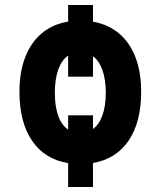

<svg xmlns="http://www.w3.org/2000/svg" viewBox="-20 -642 640 765"><path d="M251.5 8Q158 -7.5 107.8 -81.2Q57.5 -155 57.5 -276.5Q57.5 -355 80.5 -414.2Q103.5 -473.5 147 -509.8Q190.5 -546 251.5 -556V-622H350.5V-555.5Q411 -545 454 -509Q497 -473 519.8 -413.8Q542.5 -354.5 542.5 -276.5Q542.5 -156 492.8 -82.2Q443 -8.5 350.5 7.5V103H251.5ZM251.5 -420.5Q226 -403 212.2 -364.8Q198.5 -326.5 198.5 -272.5Q198.5 -218.5 212 -180.8Q225.5 -143 251.5 -126V-182.5H350.5V-128Q375.5 -146.5 388.5 -183.5Q401.5 -220.5 401.5 -272.5Q401.5 -325 388.2 -362.2Q375 -399.5 350.5 -418V-336.5H251.5Z"/></svg>

Font: JuliaMono ExtraBold
Style: Italic
Weight: 800
Italic angle: -9°
Monospace: yes
Designer: cormullion
Foundry: corm
Version: Version 0.057; ttfautohint (v1.8.4)